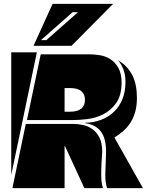

<svg xmlns="http://www.w3.org/2000/svg" viewBox="-20 -970 757 990"><path d="M190 -690H440Q465 -690 494 -685.5Q523 -681 548 -665.5Q573 -650 590 -620.5Q607 -591 607 -542Q606 -476 578.5 -438Q551 -400 512 -380.5Q473 -361 430.5 -356Q388 -351 358 -351H119ZM415 0 315 -217H313V0H44L113 -331H358Q382 -331 408 -325.5Q434 -320 456 -304.5Q478 -289 492.5 -261Q507 -233 507 -187Q505 -157 503.5 -129Q502 -101 502 -72Q502 -52 503.5 -34.5Q505 -17 511 0ZM600 -652Q640 -626 663 -580.5Q686 -535 686 -465Q686 -423 676.5 -391Q667 -359 651 -335Q635 -311 614 -293Q593 -275 570 -261L717 0H532Q523 -30 523 -62V-71L527 -187Q527 -256 500.5 -291.5Q474 -327 419 -335V-337Q464 -338 502 -352.5Q540 -367 568 -394Q596 -421 611.5 -459.5Q627 -498 627 -547Q627 -585 616 -613Q605 -641 588 -660ZM38 -700H170L38 -68ZM418 -455Q418 -516 340 -516H313V-394H340Q418 -394 418 -455ZM349 -734H153L251 -950H563ZM382 -907H354L191 -763H219Z"/></svg>

Font: J.M. Nexus Grotesque
Style: Regular
Weight: 900
Designer: deFharo
Foundry: deFharo
Version: Version 3.003